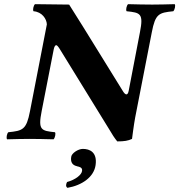

<svg xmlns="http://www.w3.org/2000/svg" viewBox="-20 -667 861 922"><path d="M614 0C614 0 623 -71 629 -102L709 -512C726 -601 743 -606 812 -613C819 -619 824 -641 819 -647C772 -646 753 -645 711 -645C666 -645 643 -646 595 -647C588 -641 583 -619 588 -613C654 -606 670 -603 652 -512L598 -231C593 -205 581 -212 571 -228L378 -540L312 -645L148 -647C141 -641 136 -619 141 -613C182 -610 204 -576 205 -550L124 -133C107 -44 89 -39 20 -32C13 -26 9 -4 14 2C61 1 80 0 122 0C167 0 189 1 237 2C244 -4 249 -26 244 -32C178 -39 162 -42 180 -133L238 -430C240 -440 244 -450 250 -450C254 -450 260 -443 268 -430L513 -32C527 -7 543 12 543 12C577 12 595 9 614 0ZM378 48C355 48 324 69 322 86C318 111 327 126 349 131C350 131 351 132 352 132C361 134 377 137 374 154C372 172 343 196 302 207C296 219 295 229 304 235C374 223 431 183 439 126C448 63 410 48 378 48Z"/></svg>

Font: Libertinus Serif
Style: Bold Italic
Weight: 700
Italic angle: -12°
Designer: Philipp H. Poll, Khaled Hosny
Foundry: Caleb Maclennan
Version: Version 7.050;RELEASE